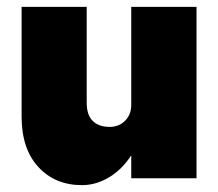

<svg xmlns="http://www.w3.org/2000/svg" viewBox="-20 -520 636 560"><path d="M232.9 -220.2Q232.9 -184.6 250.5 -167.2Q268.1 -149.9 299.8 -149.9Q327.1 -149.9 345 -168Q362.8 -186 362.8 -213.9V-500H553.2V0H362.8V-66.9Q335.9 -25.4 297.9 -2.7Q259.8 20 219.2 20Q140.6 20 91.8 -33Q43 -85.9 43 -180.2V-500H232.9Z"/></svg>

Font: Overused Grotesk Black
Style: Regular
Weight: 900
Version: Version 0.002